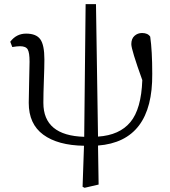

<svg xmlns="http://www.w3.org/2000/svg" viewBox="-20 -687 815 923"><path d="M441.4 -667 451.2 -30.3Q554.7 -37.1 606.9 -100.1Q659.2 -163.1 664.1 -301.8Q611.3 -448.2 611.3 -474.6Q611.3 -501 626.5 -514.6Q641.6 -528.3 663.1 -528.3Q690.4 -528.3 702.1 -510.7Q711.9 -443.4 711.9 -332Q714.8 -7.8 451.2 12.7L454.1 200.2L386.7 215.8L377 210.9L383.8 13.7Q257.8 11.7 188 -39.6Q118.2 -90.8 118.2 -192.4Q118.2 -229.5 120.1 -295.4Q122.1 -361.3 122.1 -390.6Q122.1 -433.6 113.3 -449.2Q104.5 -464.8 76.2 -464.8Q62.5 -464.8 39.1 -460.9L29.3 -486.3Q58.6 -525.4 105.5 -525.4Q154.3 -525.4 173.8 -498Q193.4 -470.7 193.4 -401.4Q193.4 -365.2 190.9 -300.3Q188.5 -235.4 188.5 -192.4Q188.5 -35.2 384.8 -29.3L391.6 -667Z"/></svg>

Font: Bpmf Zihi Serif Regular
Style: Regular
Weight: 400
Foundry: But Ko
Version: Version 1.320